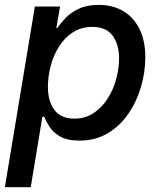

<svg xmlns="http://www.w3.org/2000/svg" viewBox="-27 -573 665 797"><path d="M-6.8 204.1 117.7 -545.9H222.2L207 -457H211.4Q223.6 -475.6 244.9 -498Q266.1 -520.5 299.8 -536.6Q333.5 -552.7 382.8 -552.7Q440.9 -552.7 484.4 -527.1Q527.8 -501.5 552 -452.9Q576.2 -404.3 576.2 -335.4Q576.2 -273.4 558.1 -211.9Q540 -150.4 505.4 -100.1Q470.7 -49.8 419.7 -19.5Q368.7 10.7 302.7 10.7Q251.5 10.7 221.9 -6.8Q192.4 -24.4 177.7 -47.9Q163.1 -71.3 156.7 -88.4H148.9L100.6 204.1ZM280.8 -80.6Q327.1 -80.6 361.8 -103.8Q396.5 -127 420.2 -164.3Q443.8 -201.7 455.6 -245.6Q467.3 -289.6 467.3 -331.1Q467.3 -388.7 440.4 -425Q413.6 -461.4 356.4 -461.4Q310.5 -461.4 276.1 -439.2Q241.7 -417 218.5 -380.6Q195.3 -344.2 183.6 -300Q171.9 -255.9 171.9 -211.9Q171.9 -151.9 199.2 -116.2Q226.6 -80.6 280.8 -80.6Z"/></svg>

Font: Inter Medium
Style: Italic
Weight: 500
Italic angle: -9.3988°
Designer: Rasmus Andersson
Foundry: rsms
Version: Version 4.001;git-66647c0bb